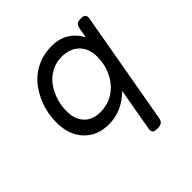

<svg xmlns="http://www.w3.org/2000/svg" viewBox="-172 -606 945 945"><g transform="rotate(-45 300.0 -134.0)"><path d="M69.8 -178.7Q69.8 -91.8 118.4 -40.5Q167 10.7 246.6 10.7Q337.4 10.7 408.7 -59.6L369.6 162.6Q366.7 179.7 373.5 187Q380.4 194.3 400.4 194.3H401.4Q420.9 194.3 430.4 187Q439.9 179.7 442.9 162.6L546.4 -424.3Q549.3 -441.4 542.7 -448.7Q536.1 -456.1 517.1 -456.1H516.1Q497.1 -456.1 489 -449Q481 -441.9 478 -424.3L468.8 -374Q419.4 -461.9 319.8 -461.9Q270 -461.9 227.8 -444.6Q185.5 -427.2 157 -398.7Q128.4 -370.1 108.4 -333Q88.4 -295.9 79.1 -256.8Q69.8 -217.8 69.8 -178.7ZM441.4 -264.2Q441.4 -233.9 433.6 -204.6Q425.8 -175.3 410.4 -149.4Q395 -123.5 373.5 -104Q352.1 -84.5 322.5 -73Q293 -61.5 259.3 -61.5Q204.1 -61.5 174.3 -94.5Q144.5 -127.4 144.5 -183.1Q144.5 -221.2 156.2 -257.8Q168 -294.4 189.2 -324Q210.4 -353.5 243.9 -371.6Q277.3 -389.6 316.9 -389.6Q374 -389.6 407.7 -356.4Q441.4 -323.2 441.4 -264.2Z"/></g></svg>

Font: Courier Prime Sans
Style: Regular
Weight: 300
Italic angle: -10°
Designer: Alan Dague-Greene
Foundry: Quote-Unquote Apps
Version: Version 3.23